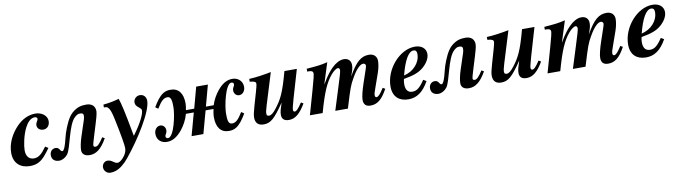

<svg xmlns="http://www.w3.org/2000/svg" viewBox="-33 -1027 6361 1796"><g transform="rotate(-10 3147.0 -128.5)"><path d="M349 -142C301 -75 270 -51 227 -51C183 -51 154 -82 154 -140C154 -185 172 -283 208 -352C231 -396 262 -429 300 -429C312 -429 324 -422 324 -412C324 -390 303 -382 303 -352C303 -322 327 -301 361 -301C398 -301 423 -330 423 -372C423 -425 371 -462 311 -462C244 -462 181 -430 131 -377C72 -315 26 -230 26 -138C26 -40 88 13 179 13C212 13 239 7 262 -5C307 -28 339 -72 377 -124Z M890 -135C850 -73 831 -59 814 -59C799 -59 795 -64 795 -76C795 -86 808 -128 819 -165L851 -269C862 -304 879 -361 879 -385C879 -434 847 -462 796 -462C749 -462 709 -455 660 -413C618 -377 587 -304 563 -234C551 -200 528 -72 501 -72C478 -72 482 -112 442 -112C408 -112 387 -85 387 -53C387 -8 419 11 457 11C487 11 519 -8 538 -33C579 -87 604 -305 673 -366C691 -382 702 -390 724 -390C749 -390 756 -381 756 -364C756 -354 753 -338 750 -328L700 -176C684 -128 674 -77 674 -51C674 -10 704 9 747 9C807 9 857 -25 912 -122Z M1183 -99 1168 -180C1145 -304 1122 -415 1104 -462C1059 -450 1019 -440 954 -434V-407C979 -407 983 -406 994 -395C1010 -379 1021 -345 1034 -286C1068 -124 1084 -29 1084 2C1084 25 1076 49 1059 73C1038 103 1009 125 992 125C956 125 945 89 898 89C872 89 848 114 848 143C848 177 875 205 910 205C926 205 943 202 959 197C1002 183 1045 148 1085 99C1215 -60 1364 -297 1364 -398C1364 -432 1343 -462 1304 -462C1267 -462 1244 -430 1244 -405C1244 -380 1253 -369 1275 -351C1293 -336 1300 -330 1300 -317C1300 -286 1266 -207 1185 -99Z M1895 -249 1949 -449H1838L1784 -249H1705C1709 -268 1713 -291 1713 -311C1713 -409 1671 -462 1595 -462C1568 -462 1545 -456 1526 -444C1488 -421 1458 -377 1427 -325L1453 -307C1494 -374 1519 -398 1555 -398C1592 -398 1595 -354 1595 -296C1595 -226 1553 -20 1495 -20C1484 -20 1474 -28 1474 -38C1474 -60 1492 -66 1492 -96C1492 -126 1471 -149 1443 -149C1412 -149 1385 -121 1385 -79C1385 -18 1430 13 1480 13C1536 13 1581 -18 1624 -70C1656 -109 1685 -161 1699 -215H1774L1715 0H1827L1886 -215H1961C1956 -190 1951 -163 1951 -138C1951 -40 1993 13 2069 13C2096 13 2119 7 2138 -5C2176 -28 2206 -72 2237 -124L2211 -142C2170 -75 2145 -51 2109 -51C2072 -51 2069 -95 2069 -153C2069 -223 2111 -429 2169 -429C2180 -429 2190 -421 2190 -411C2190 -389 2172 -383 2172 -353C2172 -323 2193 -300 2221 -300C2252 -300 2279 -328 2279 -370C2279 -428 2233 -462 2183 -462C2127 -462 2081 -431 2039 -379C2010 -343 1983 -296 1969 -249Z M2777 -133C2742 -79 2722 -59 2705 -59C2694 -59 2691 -70 2691 -80C2691 -92 2703 -137 2716 -183L2794 -449H2676C2622 -249 2592 -194 2534 -118C2504 -79 2482 -63 2464 -63C2448 -63 2440 -68 2440 -85C2440 -100 2442 -115 2456 -160L2549 -462C2488 -449 2390 -435 2339 -434V-407C2385 -404 2397 -394 2397 -379C2397 -363 2388 -333 2380 -304L2343 -176C2329 -126 2321 -95 2321 -70C2321 -17 2349 9 2399 9C2464 9 2503 -23 2597 -161H2598C2580 -106 2572 -80 2572 -51C2572 -10 2596 9 2640 9C2700 9 2747 -31 2799 -120Z M3554 -135C3550 -130 3546 -124 3542 -117C3519 -80 3497 -59 3484 -59C3475 -59 3468 -65 3468 -77C3468 -95 3471 -103 3489 -154L3534 -282C3549 -325 3555 -365 3555 -391C3555 -432 3528 -462 3480 -462C3408 -462 3357 -423 3282 -290C3302 -342 3309 -367 3309 -395C3309 -437 3283 -462 3241 -462C3201 -462 3159 -436 3127 -404C3100 -377 3072 -346 3023 -262H3022L3085 -461C3022 -446 2998 -443 2885 -434V-407H2903C2929 -407 2941 -398 2941 -382C2941 -367 2933 -329 2905 -232L2839 0H2960C3013 -189 3050 -274 3107 -342C3129 -368 3157 -389 3172 -389C3182 -389 3190 -383 3190 -367C3190 -350 3177 -309 3145 -207L3080 0H3200C3258 -192 3265 -210 3301 -273C3343 -348 3383 -389 3413 -389C3425 -389 3436 -379 3436 -368C3436 -362 3433 -351 3429 -338L3385 -208C3363 -144 3349 -86 3349 -57C3349 -11 3372 9 3415 9C3477 9 3524 -25 3576 -122Z M3940 -143C3894 -74 3865 -51 3822 -51C3780 -51 3758 -79 3758 -133C3758 -149 3760 -162 3764 -182C3861 -199 3909 -217 3952 -253C3992 -287 4021 -332 4021 -375C4021 -426 3981 -462 3916 -462C3771 -462 3628 -299 3628 -134C3628 -35 3687 13 3774 13C3851 13 3913 -26 3969 -126ZM3929 -390C3929 -307 3861 -234 3771 -214C3807 -353 3850 -429 3898 -429C3922 -429 3929 -413 3929 -390Z M4492 -135C4452 -73 4433 -59 4416 -59C4401 -59 4397 -64 4397 -76C4397 -86 4410 -128 4421 -165L4453 -269C4464 -304 4481 -361 4481 -385C4481 -434 4449 -462 4398 -462C4351 -462 4311 -455 4262 -413C4220 -377 4189 -304 4165 -234C4153 -200 4130 -72 4103 -72C4080 -72 4084 -112 4044 -112C4010 -112 3989 -85 3989 -53C3989 -8 4021 11 4059 11C4089 11 4121 -8 4140 -33C4181 -87 4206 -305 4275 -366C4293 -382 4304 -390 4326 -390C4351 -390 4358 -381 4358 -364C4358 -354 4355 -338 4352 -328L4302 -176C4286 -128 4276 -77 4276 -51C4276 -10 4306 9 4349 9C4409 9 4459 -25 4514 -122Z M5034 -133C4999 -79 4979 -59 4962 -59C4951 -59 4948 -70 4948 -80C4948 -92 4960 -137 4973 -183L5051 -449H4933C4879 -249 4849 -194 4791 -118C4761 -79 4739 -63 4721 -63C4705 -63 4697 -68 4697 -85C4697 -100 4699 -115 4713 -160L4806 -462C4745 -449 4647 -435 4596 -434V-407C4642 -404 4654 -394 4654 -379C4654 -363 4645 -333 4637 -304L4600 -176C4586 -126 4578 -95 4578 -70C4578 -17 4606 9 4656 9C4721 9 4760 -23 4854 -161H4855C4837 -106 4829 -80 4829 -51C4829 -10 4853 9 4897 9C4957 9 5004 -31 5056 -120Z M5811 -135C5807 -130 5803 -124 5799 -117C5776 -80 5754 -59 5741 -59C5732 -59 5725 -65 5725 -77C5725 -95 5728 -103 5746 -154L5791 -282C5806 -325 5812 -365 5812 -391C5812 -432 5785 -462 5737 -462C5665 -462 5614 -423 5539 -290C5559 -342 5566 -367 5566 -395C5566 -437 5540 -462 5498 -462C5458 -462 5416 -436 5384 -404C5357 -377 5329 -346 5280 -262H5279L5342 -461C5279 -446 5255 -443 5142 -434V-407H5160C5186 -407 5198 -398 5198 -382C5198 -367 5190 -329 5162 -232L5096 0H5217C5270 -189 5307 -274 5364 -342C5386 -368 5414 -389 5429 -389C5439 -389 5447 -383 5447 -367C5447 -350 5434 -309 5402 -207L5337 0H5457C5515 -192 5522 -210 5558 -273C5600 -348 5640 -389 5670 -389C5682 -389 5693 -379 5693 -368C5693 -362 5690 -351 5686 -338L5642 -208C5620 -144 5606 -86 5606 -57C5606 -11 5629 9 5672 9C5734 9 5781 -25 5833 -122Z M6197 -143C6151 -74 6122 -51 6079 -51C6037 -51 6015 -79 6015 -133C6015 -149 6017 -162 6021 -182C6118 -199 6166 -217 6209 -253C6249 -287 6278 -332 6278 -375C6278 -426 6238 -462 6173 -462C6028 -462 5885 -299 5885 -134C5885 -35 5944 13 6031 13C6108 13 6170 -26 6226 -126ZM6186 -390C6186 -307 6118 -234 6028 -214C6064 -353 6107 -429 6155 -429C6179 -429 6186 -413 6186 -390Z"/></g></svg>

Font: STIXGeneral
Style: Bold Italic
Weight: 700
Italic angle: -16.33°
Designer: MicroPress Inc., with final additions and corrections provided by Coen Hoffman, Elsevier (retired)
Version: Version 1.1.0